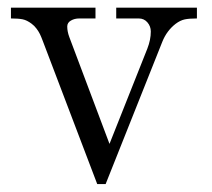

<svg xmlns="http://www.w3.org/2000/svg" viewBox="-20 -459 538 488"><path d="M7.8 -412.1V-439.5H222.7V-412.1H181.6Q169.4 -412.1 160.2 -406.7Q150.9 -401.4 150.9 -391.6Q150.9 -378.9 156.2 -364.7L258.3 -93.3L354.5 -335.4Q363.3 -357.9 363.3 -378.9Q363.3 -392.1 354.7 -402.1Q346.2 -412.1 332.5 -412.1H275.4V-439.5H480.5V-412.1Q460.9 -412.1 449.5 -409.7Q438 -407.2 426.3 -398.4Q403.8 -380.9 392.6 -353L248.5 8.8H227.1L88.9 -354.5Q84.5 -366.2 81.5 -372.3Q78.6 -378.4 73 -386Q67.4 -393.6 60.1 -398.9Q48.3 -407.7 37.6 -409.9Q26.9 -412.1 7.8 -412.1Z"/></svg>

Font: Theano Modern
Style: Regular
Weight: 400
Designer: Alexey Kryukov
Version: Version 2.00